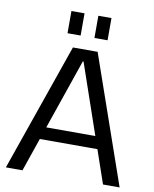

<svg xmlns="http://www.w3.org/2000/svg" viewBox="-96 -964 832 1036"><g transform="rotate(10 320.0 -446.0)"><path d="M252.3 -700H387.7L631.6 0H540.6L322 -635.1H318L99.4 0H8.4ZM143.8 -250.4H495.3V-182.6H143.8ZM282.1 -892.3V-770.6H210.3V-892.3ZM429.7 -892.3V-770.6H357.8V-892.3Z"/></g></svg>

Font: Pathway Extreme 8pt Thin
Style: Regular
Weight: 100
Designer: Eduardo Rodriguez Tunni
Foundry: Eduardo Rodriguez Tunni
Version: Version 1.000